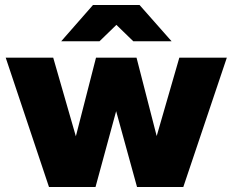

<svg xmlns="http://www.w3.org/2000/svg" viewBox="-20 -752 935 772"><path d="M531 0H717L892 -520H701L610 -205L529 -520H366L285 -204L194 -520H3L177 0H364L447 -305ZM226 -586H380L448 -652L516 -586H670L541 -732H354Z"/></svg>

Font: Aspekta 850
Style: Regular
Weight: 850
Designer: Ivo Dolenc
Version: Version 2.000